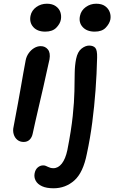

<svg xmlns="http://www.w3.org/2000/svg" viewBox="-20 -752 614 1032"><path d="M107 11Q87 11 73 -0.5Q59 -12 53.5 -31Q48 -50 53 -71Q67 -145 76.5 -196.5Q86 -248 92.5 -286Q99 -324 105 -357.5Q111 -391 118 -428Q122 -449 134.5 -466.5Q147 -484 164 -494Q181 -504 199 -504Q223 -504 237.5 -486Q252 -468 246 -433Q241 -412 232.5 -372.5Q224 -333 213 -284.5Q202 -236 190.5 -187.5Q179 -139 170 -98.5Q161 -58 156 -35Q152 -14 139.5 -1.5Q127 11 107 11ZM223 -582Q181 -582 159 -606.5Q137 -631 144 -667Q150 -696 175 -714Q200 -732 232 -732Q261 -732 279.5 -719Q298 -706 304.5 -686.5Q311 -667 307 -646Q303 -624 282.5 -603Q262 -582 223 -582ZM268 260Q230 260 206 249Q182 238 172 219.5Q162 201 166 180Q170 159 183 148Q196 137 212 137Q220 137 226 139.5Q232 142 238 145Q244 148 251 150Q258 152 267 152Q293 152 312.5 127Q332 102 342 55Q363 -52 371 -129Q379 -206 380 -261.5Q381 -317 381.5 -358.5Q382 -400 389 -435Q397 -474 418 -490.5Q439 -507 459 -507Q481 -507 492 -495Q503 -483 502 -443Q500 -354 493.5 -267Q487 -180 476 -95Q465 -10 447 74Q427 176 379.5 218Q332 260 268 260ZM489 -582Q447 -582 424.5 -606.5Q402 -631 410 -667Q416 -696 441 -714Q466 -732 497 -732Q527 -732 545 -719Q563 -706 570 -686.5Q577 -667 573 -646Q568 -624 548 -603Q528 -582 489 -582Z"/></svg>

Font: Shantell Sans Medium
Style: Italic
Weight: 500
Italic angle: -11°
Designer: Stephen Nixon, Anya Danilova, Shantell Martin
Foundry: Arrow Type
Version: Version 1.011;[c5ecc13dd]